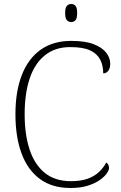

<svg xmlns="http://www.w3.org/2000/svg" viewBox="-20 -928 604 958"><path d="M332 10Q240 10 179 -35Q118 -80 87.5 -162.5Q57 -245 57 -358Q57 -472 89 -554Q121 -636 183 -680Q245 -724 335 -724Q405 -724 447.5 -707.5Q490 -691 510 -665Q530 -639 530 -610Q530 -588 520.5 -575Q511 -562 495 -562Q495 -601 480 -630.5Q465 -660 430 -676.5Q395 -693 330 -693Q255 -693 204 -652Q153 -611 128 -536Q103 -461 103 -358Q103 -256 128 -181Q153 -106 204 -65Q255 -24 334 -24Q384 -24 418 -36.5Q452 -49 474.5 -70.5Q497 -92 510 -117Q517 -113 520.5 -106Q524 -99 524 -89Q524 -79 512.5 -62.5Q501 -46 477.5 -29.5Q454 -13 418 -1.5Q382 10 332 10ZM335 -818Q322 -818 313.5 -827.5Q305 -837 305 -863Q305 -889 313.5 -898.5Q322 -908 335 -908Q349 -908 357 -898.5Q365 -889 365 -863Q365 -837 357 -827.5Q349 -818 335 -818Z"/></svg>

Font: Noto Serif Khmer ExtraLight
Style: Regular
Weight: 250
Version: Version 2.003